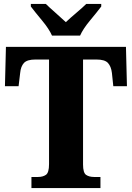

<svg xmlns="http://www.w3.org/2000/svg" viewBox="-20 -951 667 971"><path d="M139 0H488V-56H456Q431 -56 415.5 -66.5Q400 -77 400 -119V-650H468Q510 -650 526 -632.5Q542 -615 546 -582L553 -515H622L617 -714H10L5 -515H74L82 -582Q85 -615 101 -632.5Q117 -650 159 -650H228V-121Q228 -78 212.5 -67Q197 -56 172 -56H139ZM243 -771H385Q400 -805 435 -847Q470 -889 492 -918V-931H416Q399 -914 366.5 -886.5Q334 -859 313 -839Q292 -859 260.5 -886.5Q229 -914 212 -931H136V-918Q158 -889 193 -847Q228 -805 243 -771Z"/></svg>

Font: Noto Serif SemiCondensed Extra
Style: Regular
Weight: 800
Width: 4
Designer: Monotype Design Team
Foundry: Monotype Imaging Inc.
Version: Version 1.002